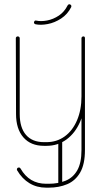

<svg xmlns="http://www.w3.org/2000/svg" viewBox="-20 -669 465 886"><path d="M59 117Q58 116 58 113Q58 110 60 107Q62 104 67 104Q70 104 72 105.5Q74 107 75 109Q95 144 124.5 161.5Q154 179 193 179H205Q248 179 282.5 165Q317 151 336.5 117Q356 83 356 23V-493Q356 -496 358.5 -498.5Q361 -501 365 -501Q369 -501 370.5 -498.5Q372 -496 372 -493V23Q372 89 350 127Q328 165 290 181Q252 197 205 197H193Q150 197 116 176.5Q82 156 59 117ZM356 -224Q356 -228 358.5 -230.5Q361 -233 365 -233Q369 -233 370.5 -230.5Q372 -228 372 -224Q372 -158 349.5 -106.5Q327 -55 287 -25.5Q247 4 194 4H183Q122 4 88 -35Q54 -74 54 -143L53 -493Q53 -496 55.5 -498.5Q58 -501 62 -501Q66 -501 68.5 -498.5Q71 -496 71 -493V-143Q71 -80 100 -46.5Q129 -13 183 -13H194Q242 -13 278.5 -39.5Q315 -66 335.5 -114Q356 -162 356 -224ZM267 178Q267 182 264.5 184.5Q262 187 258 187Q254 187 251.5 184.5Q249 182 249 178V-14Q249 -18 251.5 -20.5Q254 -23 258 -23Q262 -23 264.5 -20.5Q267 -18 267 -14ZM292 -644Q294 -647 296.5 -648.5Q299 -650 302 -649Q306 -648 308 -645Q310 -642 309 -638Q309 -638 309 -637.5Q309 -637 309 -637Q292 -603 262 -583.5Q232 -564 200 -558Q168 -552 144 -557Q140 -558 138 -561Q136 -564 137 -567Q138 -571 140.5 -573Q143 -575 147 -574Q169 -569 197.5 -574.5Q226 -580 251.5 -597Q277 -614 292 -644Z"/></svg>

Font: Libertine-Super Thin
Style: Regular
Weight: 100
Designer: Bastien Sozeau
Foundry: NBR — Bastien Sozeau
Version: Version 2.003;gftools[0.9.33]